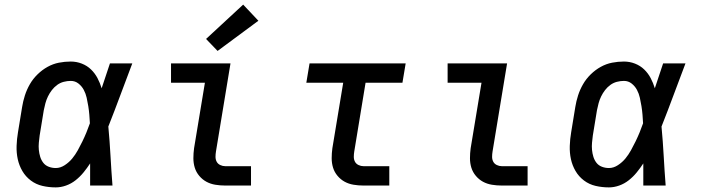

<svg xmlns="http://www.w3.org/2000/svg" viewBox="-20 -805 3040 833"><path d="M222 8Q192 8 164 1.5Q136 -5 113.5 -22Q91 -39 77 -63Q63 -87 57 -114.5Q51 -142 52 -172Q53 -202 58 -231L76 -341Q80 -366 88 -391Q96 -416 109.5 -439.5Q123 -463 143 -482.5Q163 -502 186.5 -515Q210 -528 235.5 -533Q261 -538 287 -538Q312 -538 335 -529Q358 -520 375 -503.5Q392 -487 403 -466Q414 -445 421 -422Q430 -449 439 -476Q448 -503 457 -530H554Q528 -462 502.5 -393Q477 -324 450 -256Q456 -192 459.5 -128Q463 -64 468 0H371Q371 -24 371 -48Q371 -72 371 -96Q358 -76 342.5 -57Q327 -38 308 -23Q289 -8 266.5 0Q244 8 222 8ZM222 -76Q242 -76 261 -88.5Q280 -101 293.5 -117.5Q307 -134 317.5 -153Q328 -172 337.5 -191.5Q347 -211 355 -230.5Q363 -250 370 -270Q369 -289 367.5 -307.5Q366 -326 363 -344.5Q360 -363 356 -381Q352 -399 343.5 -415Q335 -431 320.5 -442.5Q306 -454 287 -454Q272 -454 256.5 -450Q241 -446 228 -436.5Q215 -427 205 -414Q195 -401 188 -386.5Q181 -372 177 -357Q173 -342 170 -327L152 -217Q150 -202 148.5 -186Q147 -170 148.5 -154.5Q150 -139 154.5 -124.5Q159 -110 168 -98.5Q177 -87 191.5 -81.5Q206 -76 222 -76Z M957 0Q935 0 914 -3.5Q893 -7 875.5 -16.5Q858 -26 844.5 -42Q831 -58 825 -77.5Q819 -97 819 -118.5Q819 -140 822 -162L869 -446H722V-530H980L917 -148Q915 -136 915 -124.5Q915 -113 920 -103.5Q925 -94 935.5 -89Q946 -84 957 -84H1069V0ZM924 -584 874 -636 1035 -785 1101 -715Z M1557 0Q1535 0 1514 -3.5Q1493 -7 1475.5 -16.5Q1458 -26 1444.5 -42Q1431 -58 1425 -77.5Q1419 -97 1419 -118.5Q1419 -140 1422 -162L1469 -446H1309L1323 -530H1740L1726 -446H1566L1517 -148Q1515 -136 1515 -124.5Q1515 -113 1520 -103.5Q1525 -94 1535.5 -89Q1546 -84 1557 -84H1669V0Z M2157 0Q2135 0 2114 -3.5Q2093 -7 2075.5 -16.5Q2058 -26 2044.5 -42Q2031 -58 2025 -77.5Q2019 -97 2019 -118.5Q2019 -140 2022 -162L2069 -446H1922V-530H2180L2117 -148Q2115 -136 2115 -124.5Q2115 -113 2120 -103.5Q2125 -94 2135.5 -89Q2146 -84 2157 -84H2269V0Z M2622 8Q2592 8 2564 1.5Q2536 -5 2513.5 -22Q2491 -39 2477 -63Q2463 -87 2457 -114.5Q2451 -142 2452 -172Q2453 -202 2458 -231L2476 -341Q2480 -366 2488 -391Q2496 -416 2509.5 -439.5Q2523 -463 2543 -482.5Q2563 -502 2586.5 -515Q2610 -528 2635.5 -533Q2661 -538 2687 -538Q2712 -538 2735 -529Q2758 -520 2775 -503.5Q2792 -487 2803 -466Q2814 -445 2821 -422Q2830 -449 2839 -476Q2848 -503 2857 -530H2954Q2928 -462 2902.5 -393Q2877 -324 2850 -256Q2856 -192 2859.5 -128Q2863 -64 2868 0H2771Q2771 -24 2771 -48Q2771 -72 2771 -96Q2758 -76 2742.5 -57Q2727 -38 2708 -23Q2689 -8 2666.5 0Q2644 8 2622 8ZM2622 -76Q2642 -76 2661 -88.5Q2680 -101 2693.5 -117.5Q2707 -134 2717.5 -153Q2728 -172 2737.5 -191.5Q2747 -211 2755 -230.5Q2763 -250 2770 -270Q2769 -289 2767.5 -307.5Q2766 -326 2763 -344.5Q2760 -363 2756 -381Q2752 -399 2743.5 -415Q2735 -431 2720.5 -442.5Q2706 -454 2687 -454Q2672 -454 2656.5 -450Q2641 -446 2628 -436.5Q2615 -427 2605 -414Q2595 -401 2588 -386.5Q2581 -372 2577 -357Q2573 -342 2570 -327L2552 -217Q2550 -202 2548.5 -186Q2547 -170 2548.5 -154.5Q2550 -139 2554.5 -124.5Q2559 -110 2568 -98.5Q2577 -87 2591.5 -81.5Q2606 -76 2622 -76Z"/></svg>

Font: Iosevka Curly Slab MdEx
Style: Italic
Weight: 500
Width: 7
Italic angle: -9°
Monospace: yes
Designer: Belleve Invis
Foundry: Belleve Invis
Version: Version 11.0.0; ttfautohint (v1.8.3)